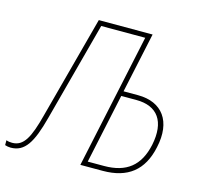

<svg xmlns="http://www.w3.org/2000/svg" viewBox="-156 -828 992 948"><g transform="rotate(15 339.5 -353.5)"><path d="M-23 7C49 7 84 -50 119 -183L254 -689H479L332 0H446C574 0 649 -59 675 -182C706 -321 642 -406 518 -406H444L510 -714H235L95 -190C64 -71 37 -18 -22 -18C-32 -18 -42 -19 -52 -23V2C-44 5 -32 7 -23 7ZM363 -25 439 -381H516C625 -381 675 -312 649 -187C625 -76 560 -25 446 -25Z"/></g></svg>

Font: Noto Sans Condensed Thin
Style: Italic
Weight: 100
Width: 3
Italic angle: -12°
Designer: Monotype Design Team
Foundry: Monotype Imaging Inc.
Version: Version 2.013